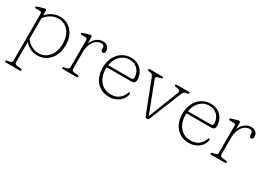

<svg xmlns="http://www.w3.org/2000/svg" viewBox="-22 -1096 2688 1972"><g transform="rotate(30 1322.0 -110.0)"><path d="M127.5 -428V-377Q159.5 -413.5 201.5 -433.2Q243.5 -453 287.5 -453Q345 -453 389 -424.5Q433 -396 457.8 -345Q482.5 -294 482.5 -226.5Q482.5 -151 454.5 -98Q426.5 -45 379.5 -17.2Q332.5 10.5 276.5 10.5Q232.5 10.5 193.5 -9.2Q154.5 -29 127.5 -61.5V177.5Q127.5 203 155.5 206L200 210.5Q216.5 212.5 216.5 223.5Q216.5 234 201 234H41.5Q26 234 26 223.5Q26 213.5 42.5 210.5L69 206Q96.5 201 96.5 177.5V-377.5Q96.5 -400 76.5 -400H31.5Q16 -400 16 -411Q16 -420.5 31 -424.5L82.5 -440Q91.5 -442.5 98.5 -444.8Q105.5 -447 110 -447Q127.5 -447 127.5 -428ZM283.5 -427Q236 -427 196.8 -404.5Q157.5 -382 127.5 -343.5V-98.5Q156.5 -58.5 196.2 -37Q236 -15.5 280 -15.5Q326.5 -15.5 364.8 -40.5Q403 -65.5 425.8 -112.2Q448.5 -159 448.5 -225Q448.5 -287 427 -332.2Q405.5 -377.5 368.2 -402.2Q331 -427 283.5 -427Z M668.5 -428V-355Q688 -402.5 722 -428Q756 -453.5 793.5 -453.5Q830.5 -453.5 851.5 -433.5Q872.5 -413.5 872.5 -382Q872.5 -351 849 -351Q826.5 -351 826.5 -380.5V-393Q826.5 -427.5 787.5 -427.5Q758 -427.5 730.8 -407Q703.5 -386.5 686 -346.2Q668.5 -306 668.5 -247V-57Q668.5 -31 696 -28L739 -23.5Q756 -21.5 756 -10.5Q756 0 740 0H582.5Q567 0 567 -10.5Q567 -20.5 583.5 -23.5L609.5 -28Q637.5 -33 637.5 -57V-377.5Q637.5 -400 617.5 -400H572.5Q557 -400 557 -411Q557 -420.5 572 -424.5L623.5 -440Q632.5 -442.5 639.5 -444.8Q646.5 -447 651 -447Q668.5 -447 668.5 -428Z M1297 -283.5Q1297 -241.5 1250.5 -241.5H960Q959.5 -234 959.5 -226Q959.5 -129 1008.2 -74.8Q1057 -20.5 1133.5 -20.5Q1196 -20.5 1232.8 -52.2Q1269.5 -84 1279.5 -122Q1282.5 -134.5 1291.5 -134.5Q1303 -134.5 1301.5 -120Q1297.5 -87 1275.2 -57Q1253 -27 1215.8 -8.2Q1178.5 10.5 1130 10.5Q1066.5 10.5 1020.5 -19Q974.5 -48.5 950 -100Q925.5 -151.5 925.5 -218.5Q925.5 -285 951.5 -338.2Q977.5 -391.5 1023.8 -422.2Q1070 -453 1131 -453Q1177.5 -453 1215.2 -432Q1253 -411 1275 -373Q1297 -335 1297 -283.5ZM1127 -427.5Q1062 -427.5 1017.5 -383.2Q973 -339 962.5 -267.5H1232Q1260 -267.5 1260 -292.5Q1260 -348.5 1224 -388Q1188 -427.5 1127 -427.5Z M1583 10.5H1578Q1564 10.5 1556 -10.5L1412.5 -381Q1406 -397.5 1399.8 -406.2Q1393.5 -415 1383 -417L1358 -421.5Q1340 -425 1340 -434.5Q1340 -445.5 1356 -445.5H1498Q1513.5 -445.5 1513.5 -434.5Q1513.5 -425 1496 -421.5L1473 -417Q1448 -411.5 1445.8 -401.2Q1443.5 -391 1450.5 -372L1584.5 -22.5L1725 -381Q1736.5 -411 1703.5 -417L1676 -421.5Q1658.5 -424.5 1658.5 -434.5Q1658.5 -445.5 1675 -445.5H1814Q1829.5 -445.5 1829.5 -434.5Q1829.5 -425 1811.5 -421.5L1788 -417Q1769 -413 1756.5 -381.5L1606 -8.5Q1598 10.5 1583 10.5Z M2242.5 -283.5Q2242.5 -241.5 2196 -241.5H1905.5Q1905 -234 1905 -226Q1905 -129 1953.8 -74.8Q2002.5 -20.5 2079 -20.5Q2141.5 -20.5 2178.2 -52.2Q2215 -84 2225 -122Q2228 -134.5 2237 -134.5Q2248.5 -134.5 2247 -120Q2243 -87 2220.8 -57Q2198.5 -27 2161.2 -8.2Q2124 10.5 2075.5 10.5Q2012 10.5 1966 -19Q1920 -48.5 1895.5 -100Q1871 -151.5 1871 -218.5Q1871 -285 1897 -338.2Q1923 -391.5 1969.2 -422.2Q2015.5 -453 2076.5 -453Q2123 -453 2160.8 -432Q2198.5 -411 2220.5 -373Q2242.5 -335 2242.5 -283.5ZM2072.5 -427.5Q2007.5 -427.5 1963 -383.2Q1918.5 -339 1908 -267.5H2177.5Q2205.5 -267.5 2205.5 -292.5Q2205.5 -348.5 2169.5 -388Q2133.5 -427.5 2072.5 -427.5Z M2428 -428V-355Q2447.5 -402.5 2481.5 -428Q2515.5 -453.5 2553 -453.5Q2590 -453.5 2611 -433.5Q2632 -413.5 2632 -382Q2632 -351 2608.5 -351Q2586 -351 2586 -380.5V-393Q2586 -427.5 2547 -427.5Q2517.5 -427.5 2490.2 -407Q2463 -386.5 2445.5 -346.2Q2428 -306 2428 -247V-57Q2428 -31 2455.5 -28L2498.5 -23.5Q2515.5 -21.5 2515.5 -10.5Q2515.5 0 2499.5 0H2342Q2326.5 0 2326.5 -10.5Q2326.5 -20.5 2343 -23.5L2369 -28Q2397 -33 2397 -57V-377.5Q2397 -400 2377 -400H2332Q2316.5 -400 2316.5 -411Q2316.5 -420.5 2331.5 -424.5L2383 -440Q2392 -442.5 2399 -444.8Q2406 -447 2410.5 -447Q2428 -447 2428 -428Z"/></g></svg>

Font: Fraunces 72pt SuperSoft Thin
Style: Regular
Weight: 100
Version: Version 1.000;[b76b70a41]